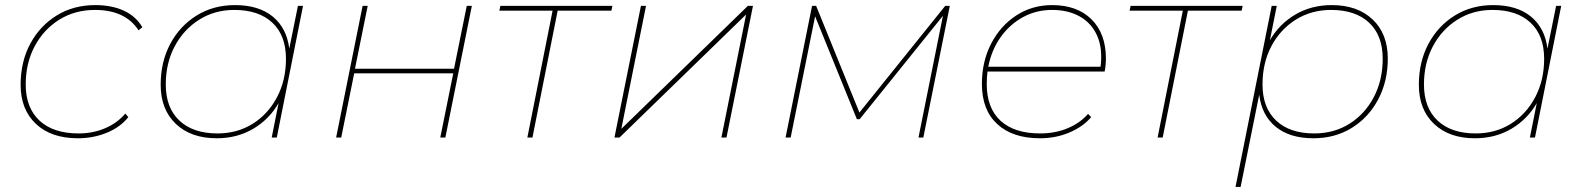

<svg xmlns="http://www.w3.org/2000/svg" viewBox="-20 -540 6217 754"><path d="M286 3Q181 3 121 -53.5Q61 -110 61 -207Q61 -298 99 -368.5Q137 -439 203 -479.5Q269 -520 354 -520Q419 -520 466.5 -498Q514 -476 539 -433L524 -421Q472 -501 353 -501Q274 -501 212.5 -462.5Q151 -424 116 -358Q81 -292 81 -208Q81 -117 135 -66.5Q189 -16 289 -16Q345 -16 393 -36.5Q441 -57 472 -94L484 -80Q452 -40 399 -18.5Q346 3 286 3Z M831 3Q730 3 670.5 -53.5Q611 -110 611 -207Q611 -297 648.5 -367.5Q686 -438 752 -479Q818 -520 903 -520Q996 -520 1051 -475Q1106 -430 1116 -349L1150 -517H1170L1067 0H1047L1074 -135Q1037 -71 974 -34Q911 3 831 3ZM834 -16Q912 -16 972.5 -54Q1033 -92 1068 -158.5Q1103 -225 1103 -309Q1103 -401 1049.5 -451Q996 -501 900 -501Q823 -501 762 -462.5Q701 -424 666 -358Q631 -292 631 -208Q631 -117 684.5 -66.5Q738 -16 834 -16Z M1300 0 1404 -517H1424L1374 -270H1763L1813 -517H1833L1729 0H1709L1760 -252H1371L1320 0Z M2051 0 2150 -498H1941L1945 -517H2385L2381 -498H2170L2071 0Z M2393 0 2497 -517H2517L2420 -34L2917 -517H2937L2833 0H2813L2910 -483L2413 0Z M3065 0 3169 -517H3185L3355 -98L3692 -517H3710L3606 0H3587L3683 -478L3356 -72H3345L3181 -476L3085 0Z M4064 3Q3957 3 3896.5 -52.5Q3836 -108 3836 -210Q3836 -298 3872 -368Q3908 -438 3970.5 -479Q4033 -520 4112 -520Q4210 -520 4266.5 -464Q4323 -408 4323 -310Q4323 -284 4318 -259H3858Q3855 -235 3855 -210Q3855 -116 3909 -66Q3963 -16 4065 -16Q4124 -16 4173 -36.5Q4222 -57 4253 -93L4265 -80Q4234 -43 4180.5 -20Q4127 3 4064 3ZM3861 -278H4302Q4311 -350 4288.5 -400Q4266 -450 4220 -475.5Q4174 -501 4112 -501Q4049 -501 3997 -472.5Q3945 -444 3909.5 -394Q3874 -344 3861 -278Z M4526 0 4625 -498H4416L4420 -517H4860L4856 -498H4645L4546 0Z M5138 3Q5045 3 4990 -42Q4935 -87 4925 -168L4852 194H4832L4974 -517H4994L4967 -382Q5004 -446 5067 -483Q5130 -520 5210 -520Q5311 -520 5370.5 -463.5Q5430 -407 5430 -310Q5430 -221 5392.5 -150Q5355 -79 5289 -38Q5223 3 5138 3ZM5141 -16Q5219 -16 5279.5 -54Q5340 -92 5375 -158.5Q5410 -225 5410 -309Q5410 -401 5356.5 -451Q5303 -501 5207 -501Q5130 -501 5069 -463Q5008 -425 4973 -359Q4938 -293 4938 -208Q4938 -117 4991.5 -66.5Q5045 -16 5141 -16Z M5772 3Q5671 3 5611.5 -53.5Q5552 -110 5552 -207Q5552 -297 5589.5 -367.5Q5627 -438 5693 -479Q5759 -520 5844 -520Q5937 -520 5992 -475Q6047 -430 6057 -349L6091 -517H6111L6008 0H5988L6015 -135Q5978 -71 5915 -34Q5852 3 5772 3ZM5775 -16Q5853 -16 5913.5 -54Q5974 -92 6009 -158.5Q6044 -225 6044 -309Q6044 -401 5990.5 -451Q5937 -501 5841 -501Q5764 -501 5703 -462.5Q5642 -424 5607 -358Q5572 -292 5572 -208Q5572 -117 5625.5 -66.5Q5679 -16 5775 -16Z"/></svg>

Font: Montserrat Thin
Style: Italic
Weight: 100
Italic angle: -11.3°
Designer: Julieta Ulanovsky
Foundry: Julieta Ulanovsky
Version: Version 9.000; ttfautohint (v1.8.4.7-5d5b)